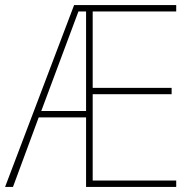

<svg xmlns="http://www.w3.org/2000/svg" viewBox="-21 -734 737 754"><path d="M671 0H317V-273H131L30 0H-1L270 -714H671V-689H343V-389H653V-364H343V-25H671ZM141 -298H317V-689H287Z"/></svg>

Font: Noto Sans Bengali SemiCondensed Thin
Style: Regular
Weight: 100
Width: 4
Designer: Joana Ranito - Universal Thirst; Jelle Bosma - Monotype Design Team
Foundry: Universal Thirst ehf.
Version: Version 3.000; ttfautohint (v1.8.4.7-5d5b)